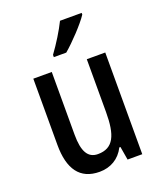

<svg xmlns="http://www.w3.org/2000/svg" viewBox="-143 -857 804 958"><g transform="rotate(-20 259.5 -378.0)"><path d="M406 -757V-766H291C269 -721 235 -666 200 -618V-606H266C310 -643 380 -717 406 -757ZM449 -540H351V-259C351 -138 325 -76 242 -76C189 -76 165 -118 165 -207V-540H67V-188C67 -61 115 10 220 10C277 10 326 -17 353 -71H359L371 0H449Z"/></g></svg>

Font: Noto Sans Gujarati Condensed Medium
Style: Regular
Weight: 500
Width: 3
Designer: Jelle Bosma - Monotype Design Team, Universal Thirst
Foundry: Monotype Imaging Inc.
Version: Version 2.106